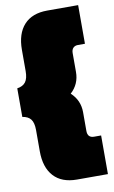

<svg xmlns="http://www.w3.org/2000/svg" viewBox="-95 -749 535 901"><g transform="rotate(-10 172.0 -298.5)"><path d="M196.8 104Q124.5 104 86.2 62Q47.9 20 47.9 -57.1V-158.2Q47.9 -192.9 35.2 -209.5Q22.5 -226.1 -4.9 -230V-366.2Q22.5 -370.1 35.2 -387.2Q47.9 -404.3 47.9 -439V-540Q47.9 -617.2 86.2 -659.2Q124.5 -701.2 196.8 -701.2H344.2V-517.1H311Q296.4 -517.1 288.1 -508.5Q279.8 -500 279.8 -483.9V-394Q279.8 -336.4 237.8 -297.9Q279.8 -259.3 279.8 -202.1V-112.8Q279.8 -80.1 311 -80.1H344.2V104Z"/></g></svg>

Font: Kanit Black
Style: Regular
Weight: 900
Designer: Katatrad Team
Foundry: CadsonDemak
Version: Version 1.000;PS 001.000;hotconv 1.0.88;makeotf.lib2.5.64775